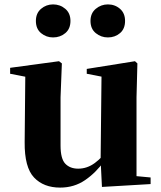

<svg xmlns="http://www.w3.org/2000/svg" viewBox="-20 -835 731 872"><path d="M253 17Q178 17 134.5 -29Q91 -75 92 -189L95 -505L129 -480L26 -500V-527L248 -557L261 -547L255 -393V-174Q255 -114 276.5 -91.5Q298 -69 335 -69Q376 -69 411 -95Q446 -121 472 -160L511 -103H453Q416 -51 366.5 -17Q317 17 253 17ZM443 14 437 -107V-110L441 -487L374 -500V-522L593 -557L604 -547L600 -393V-35L664 -29V1ZM221 -665Q190 -665 166.5 -684.5Q143 -704 143 -740Q143 -775 166.5 -795Q190 -815 221 -815Q253 -815 276.5 -795Q300 -775 300 -740Q300 -704 276.5 -684.5Q253 -665 221 -665ZM470 -665Q439 -665 415 -684.5Q391 -704 391 -740Q391 -775 415 -795Q439 -815 470 -815Q502 -815 525 -795Q548 -775 548 -740Q548 -704 525 -684.5Q502 -665 470 -665Z"/></svg>

Font: Noto Serif SC ExtraLight Black
Style: Regular
Weight: 900
Version: Version 2.002-H1;hotconv 1.1.0;makeotfexe 2.6.0